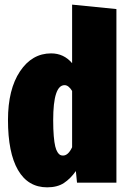

<svg xmlns="http://www.w3.org/2000/svg" viewBox="-20 -783 546 823"><path d="M289.1 -763.2 479 -744.1V0H310.1L305.2 -49.8Q282.2 -17.1 253.9 1.5Q225.6 20 182.1 20Q100.1 20 57.1 -54.2Q14.2 -128.4 14.2 -269Q14.2 -399.9 65.7 -477.1Q117.2 -554.2 199.2 -554.2Q253.4 -554.2 289.1 -512.2ZM250 -116.2Q272.5 -116.2 289.1 -151.9V-393.1Q273.9 -418 256.8 -418Q208 -418 208 -268.1Q208 -228.5 210.4 -200Q212.9 -171.4 216.8 -155.5Q220.7 -139.6 226.6 -130.6Q232.4 -121.6 237.8 -118.9Q243.2 -116.2 250 -116.2Z"/></svg>

Font: Fira Sans Compressed Heavy
Style: Regular
Weight: 900
Width: 1
Designer: Carrois Corporate & Edenspiekermann AG
Foundry: Carrois Corporate GbR & Edenspiekermann AG
Version: Version 4.203;PS 004.203;hotconv 1.0.88;makeotf.lib2.5.64775